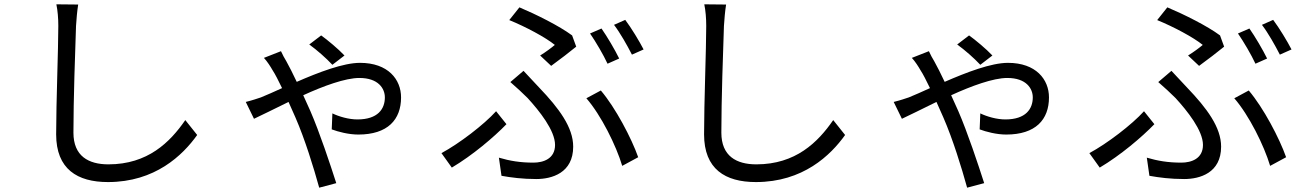

<svg xmlns="http://www.w3.org/2000/svg" viewBox="-20 -797 6040 889"><path d="M241 -777C247 -748 250 -713 250 -677C250 -572 240 -322 240 -175C240 -14 338 46 480 46C698 46 826 -78 893 -172L838 -241C767 -138 664 -36 482 -36C390 -36 320 -74 320 -183C320 -331 328 -565 332 -677C334 -709 337 -744 342 -776Z M1575 -540C1547 -570 1494 -614 1467 -633L1412 -591C1448 -565 1490 -528 1519 -497ZM1202 -529C1217 -513 1233 -488 1242 -472C1254 -454 1269 -424 1286 -389C1249 -372 1215 -357 1188 -346C1173 -341 1147 -332 1118 -325L1156 -247C1189 -262 1248 -292 1316 -325L1348 -253C1392 -152 1432 -22 1458 72L1537 51C1509 -36 1460 -184 1417 -283C1407 -305 1396 -330 1384 -356C1478 -399 1579 -436 1644 -436C1732 -436 1762 -387 1762 -346C1762 -293 1730 -244 1635 -244C1595 -244 1550 -257 1519 -272L1516 -198C1545 -187 1594 -174 1639 -174C1775 -174 1837 -243 1837 -346C1837 -429 1777 -506 1647 -506C1569 -506 1455 -462 1354 -418C1336 -456 1319 -490 1306 -513C1298 -526 1288 -544 1281 -560Z M2765 -665 2712 -642C2739 -603 2774 -543 2793 -502L2847 -526C2827 -567 2791 -628 2765 -665ZM2875 -705 2823 -682C2852 -644 2884 -587 2906 -544L2960 -568C2941 -605 2903 -668 2875 -705ZM2532 -492C2568 -518 2624 -561 2648 -581L2629 -633C2570 -677 2461 -731 2385 -763L2338 -704C2414 -673 2506 -624 2549 -589C2535 -577 2507 -556 2481 -540ZM2302 17C2346 25 2400 32 2463 32C2535 32 2634 4 2634 -118C2634 -207 2569 -295 2476 -392C2453 -417 2428 -444 2404 -469L2343 -417C2371 -393 2401 -365 2423 -343C2477 -284 2550 -193 2550 -126C2550 -62 2496 -44 2450 -44C2388 -44 2341 -52 2290 -67ZM2935 -69C2904 -157 2830 -298 2762 -378L2695 -342C2763 -264 2833 -123 2861 -29ZM2325 -222 2277 -282C2221 -220 2106 -132 2024 -88L2072 -21C2168 -78 2267 -162 2325 -222Z M3241 -777C3247 -748 3250 -713 3250 -677C3250 -572 3240 -322 3240 -175C3240 -14 3338 46 3480 46C3698 46 3826 -78 3893 -172L3838 -241C3767 -138 3664 -36 3482 -36C3390 -36 3320 -74 3320 -183C3320 -331 3328 -565 3332 -677C3334 -709 3337 -744 3342 -776Z M4575 -540C4547 -570 4494 -614 4467 -633L4412 -591C4448 -565 4490 -528 4519 -497ZM4202 -529C4217 -513 4233 -488 4242 -472C4254 -454 4269 -424 4286 -389C4249 -372 4215 -357 4188 -346C4173 -341 4147 -332 4118 -325L4156 -247C4189 -262 4248 -292 4316 -325L4348 -253C4392 -152 4432 -22 4458 72L4537 51C4509 -36 4460 -184 4417 -283C4407 -305 4396 -330 4384 -356C4478 -399 4579 -436 4644 -436C4732 -436 4762 -387 4762 -346C4762 -293 4730 -244 4635 -244C4595 -244 4550 -257 4519 -272L4516 -198C4545 -187 4594 -174 4639 -174C4775 -174 4837 -243 4837 -346C4837 -429 4777 -506 4647 -506C4569 -506 4455 -462 4354 -418C4336 -456 4319 -490 4306 -513C4298 -526 4288 -544 4281 -560Z M5765 -665 5712 -642C5739 -603 5774 -543 5793 -502L5847 -526C5827 -567 5791 -628 5765 -665ZM5875 -705 5823 -682C5852 -644 5884 -587 5906 -544L5960 -568C5941 -605 5903 -668 5875 -705ZM5532 -492C5568 -518 5624 -561 5648 -581L5629 -633C5570 -677 5461 -731 5385 -763L5338 -704C5414 -673 5506 -624 5549 -589C5535 -577 5507 -556 5481 -540ZM5302 17C5346 25 5400 32 5463 32C5535 32 5634 4 5634 -118C5634 -207 5569 -295 5476 -392C5453 -417 5428 -444 5404 -469L5343 -417C5371 -393 5401 -365 5423 -343C5477 -284 5550 -193 5550 -126C5550 -62 5496 -44 5450 -44C5388 -44 5341 -52 5290 -67ZM5935 -69C5904 -157 5830 -298 5762 -378L5695 -342C5763 -264 5833 -123 5861 -29ZM5325 -222 5277 -282C5221 -220 5106 -132 5024 -88L5072 -21C5168 -78 5267 -162 5325 -222Z"/></svg>

Font: Noto Sans JP Regular
Style: Regular
Weight: 400
Designer: Ryoko NISHIZUKA (kana & ideographs); Paul D. Hunt (Latin, Greek & Cyrillic); Wenlong ZHANG (bopomofo); Sandoll Communica
Foundry: Adobe Systems Incorporated
Version: Version 1.004;PS 1.004;hotconv 1.0.82;makeotf.lib2.5.63406